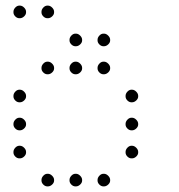

<svg xmlns="http://www.w3.org/2000/svg" viewBox="-20 -693 640 685"><path d="M49 -673Q41 -673 34.5 -666Q28 -659 28 -651V-649Q28 -641 34.5 -634.5Q41 -628 49 -628H51Q59 -628 66 -634.5Q73 -641 73 -649V-651Q73 -659 66 -666Q59 -673 51 -673ZM149 -673Q141 -673 134.5 -666Q128 -659 128 -651V-649Q128 -641 134.5 -634.5Q141 -628 149 -628H151Q159 -628 166 -634.5Q173 -641 173 -649V-651Q173 -659 166 -666Q159 -673 151 -673ZM249 -573Q241 -573 234.5 -566Q228 -559 228 -551V-549Q228 -541 234.5 -534.5Q241 -528 249 -528H251Q259 -528 266 -534.5Q273 -541 273 -549V-551Q273 -559 266 -566Q259 -573 251 -573ZM349 -573Q341 -573 334.5 -566Q328 -559 328 -551V-549Q328 -541 334.5 -534.5Q341 -528 349 -528H351Q359 -528 366 -534.5Q373 -541 373 -549V-551Q373 -559 366 -566Q359 -573 351 -573ZM149 -473Q141 -473 134.5 -466Q128 -459 128 -451V-449Q128 -441 134.5 -434.5Q141 -428 149 -428H151Q159 -428 166 -434.5Q173 -441 173 -449V-451Q173 -459 166 -466Q159 -473 151 -473ZM249 -473Q241 -473 234.5 -466Q228 -459 228 -451V-449Q228 -441 234.5 -434.5Q241 -428 249 -428H251Q259 -428 266 -434.5Q273 -441 273 -449V-451Q273 -459 266 -466Q259 -473 251 -473ZM349 -473Q341 -473 334.5 -466Q328 -459 328 -451V-449Q328 -441 334.5 -434.5Q341 -428 349 -428H351Q359 -428 366 -434.5Q373 -441 373 -449V-451Q373 -459 366 -466Q359 -473 351 -473ZM49 -373Q41 -373 34.5 -366Q28 -359 28 -351V-349Q28 -341 34.5 -334.5Q41 -328 49 -328H51Q59 -328 66 -334.5Q73 -341 73 -349V-351Q73 -359 66 -366Q59 -373 51 -373ZM449 -373Q441 -373 434.5 -366Q428 -359 428 -351V-349Q428 -341 434.5 -334.5Q441 -328 449 -328H451Q459 -328 466 -334.5Q473 -341 473 -349V-351Q473 -359 466 -366Q459 -373 451 -373ZM49 -273Q41 -273 34.5 -266Q28 -259 28 -251V-249Q28 -241 34.5 -234.5Q41 -228 49 -228H51Q59 -228 66 -234.5Q73 -241 73 -249V-251Q73 -259 66 -266Q59 -273 51 -273ZM449 -273Q441 -273 434.5 -266Q428 -259 428 -251V-249Q428 -241 434.5 -234.5Q441 -228 449 -228H451Q459 -228 466 -234.5Q473 -241 473 -249V-251Q473 -259 466 -266Q459 -273 451 -273ZM49 -173Q41 -173 34.5 -166Q28 -159 28 -151V-149Q28 -141 34.5 -134.5Q41 -128 49 -128H51Q59 -128 66 -134.5Q73 -141 73 -149V-151Q73 -159 66 -166Q59 -173 51 -173ZM449 -173Q441 -173 434.5 -166Q428 -159 428 -151V-149Q428 -141 434.5 -134.5Q441 -128 449 -128H451Q459 -128 466 -134.5Q473 -141 473 -149V-151Q473 -159 466 -166Q459 -173 451 -173ZM149 -73Q141 -73 134.5 -66Q128 -59 128 -51V-49Q128 -41 134.5 -34.5Q141 -28 149 -28H151Q159 -28 166 -34.5Q173 -41 173 -49V-51Q173 -59 166 -66Q159 -73 151 -73ZM249 -73Q241 -73 234.5 -66Q228 -59 228 -51V-49Q228 -41 234.5 -34.5Q241 -28 249 -28H251Q259 -28 266 -34.5Q273 -41 273 -49V-51Q273 -59 266 -66Q259 -73 251 -73ZM349 -73Q341 -73 334.5 -66Q328 -59 328 -51V-49Q328 -41 334.5 -34.5Q341 -28 349 -28H351Q359 -28 366 -34.5Q373 -41 373 -49V-51Q373 -59 366 -66Q359 -73 351 -73Z"/></svg>

Font: Doto Rounded Light
Style: Regular
Weight: 300
Monospace: yes
Version: Version 1.000